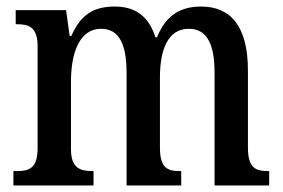

<svg xmlns="http://www.w3.org/2000/svg" viewBox="-20 -567 866 587"><path d="M21 0H266V-44H263C226 -44 197 -52 197 -111V-318C197 -403 222 -479 289 -479C346 -479 367 -429 367 -343V0H534V-44H530C492 -44 469 -53 469 -116V-331C469 -410 491 -479 557 -479C615 -479 636 -429 636 -343V0H803V-44H800C762 -44 738 -53 738 -116V-351C738 -487 685 -547 595 -547C535 -547 488 -523 460 -453H455C434 -522 388 -547 331 -547C267 -547 227 -523 198 -457H193L182 -536H28V-493H31C69 -493 95 -484 95 -425V-115C95 -53 70 -44 32 -44H21Z"/></svg>

Font: Noto Serif Myanmar Condensed Medium
Style: Regular
Weight: 500
Width: 3
Designer: Ben Mitchell and the Monotype Design Team
Foundry: Monotype Imaging Inc.
Version: Version 2.106